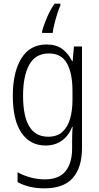

<svg xmlns="http://www.w3.org/2000/svg" viewBox="-20 -786 540 1049"><path d="M210 -614Q218 -647 236.5 -690Q255 -733 278 -766H310V-756Q302 -739 293 -711Q284 -683 277 -654.5Q270 -626 268 -606H210ZM223 243Q181 243 144 234.5Q107 226 76 209V155Q108 173 146.5 183.5Q185 194 224 194Q302 194 338 149.5Q374 105 374 25V-10Q374 -29 374.5 -51Q375 -73 377 -93H374Q356 -45 318.5 -18Q281 9 229 9Q145 9 97.5 -60Q50 -129 50 -263Q50 -392 97 -467.5Q144 -543 234 -543Q287 -543 320.5 -518Q354 -493 374 -452H377L384 -532H428V22Q428 129 378 186Q328 243 223 243ZM243 -39Q292 -39 321 -65.5Q350 -92 363 -137.5Q376 -183 376 -240V-290Q376 -385 346 -439.5Q316 -494 247 -494Q174 -494 140 -432.5Q106 -371 106 -263Q106 -39 243 -39Z"/></svg>

Font: Noto Sans Mono ExtraCondensed Light
Style: Regular
Weight: 300
Width: 2
Designer: Monotype Design Team
Foundry: Monotype Imaging Inc.
Version: Version 2.014; ttfautohint (v1.8.4.7-5d5b)